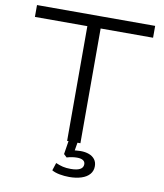

<svg xmlns="http://www.w3.org/2000/svg" viewBox="-96 -783 898 1053"><g transform="rotate(10 353.0 -256.0)"><path d="M316 0V-639H24V-705H682V-639H390V0ZM361 193Q334 193 307.5 188Q281 183 264 173L278 130Q299 139 317.5 143.5Q336 148 362 148Q396 148 413.5 138.5Q431 129 431 110Q431 96 419.5 88.5Q408 81 386 81Q374 81 359.5 83Q345 85 329 90L312 74L327 -20H377L364 57L341 49Q357 45 371.5 43.5Q386 42 399 42Q425 42 445.5 49.5Q466 57 478 72.5Q490 88 490 111Q490 137 474 155.5Q458 174 428.5 183.5Q399 193 361 193Z"/></g></svg>

Font: Nunito Sans 7pt SemiExpanded Light
Style: Regular
Weight: 300
Width: 6
Designer: Vernon Adams
Foundry: Vernon Adams
Version: Version 3.101;gftools[0.9.27]